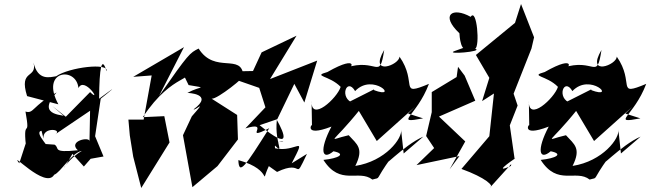

<svg xmlns="http://www.w3.org/2000/svg" viewBox="-20 -844 3241 957"><path d="M496 -64 454 -165 482 -352C528 -389 587 -436 474 -352C475 -506 487 -570 511 -489C525 -533 325 -509 260 -464C228 -459 169 -440 147 -532C167 -449 72 -502 115 -365L271 -324C178 -495 361 -514 371 -405C400 -466 491 -325 429 -385L308 -262L240 -316L303 -262C323 -275 148 -256 262 -383C140 -317 149 -275 107 -288C135 -132 88 -283 113 -85C121 -184 122 -168 76 -30C21 -103 207 103 250 27C282 16 338 -84 388 -92C296 -37 265 60 341 -77L398 -14C484 -112 482 -106 395 -46ZM197 -153C189 -215 300 -200 253 -173L429 -292L426 -138C432 -166 316 -142 368 -95C236 -81 280 -106 252 -123L195 -127C254 -86 142 -185 187 -192Z M920 -420C1018 -402 982 -418 914 -381C914 -381 1050 -377 945 -299C953 -291 1017 -356 936 -264L892 -170L939 89L1064 -16L1166 -149L1162 -271L1035 -352C1064 -349 1207 -465 1193 -466C1185 -582 1051 -473 970 -602C926 -580 921 -578 773 -366L897 -609L644 -461L736 -468L696 -248H620L627 -169L644 -63L684 93L825 -134L799 -265L692 -260C844 -491 966 -437 884 -494Z M1361 13C1501 -54 1440 70 1510 -77L1434 -30C1513 -183 1457 -81 1351 -105C1338 -161 1463 -127 1330 -139C1413 -56 1346 -124 1360 -246C1398 -178 1437 -86 1274 -220L1362 -250L1447 -426L1497 -333L1561 -542L1326 -450L1458 -666L1284 -583L1241 -490L1187 -489L1137 -453L1272 -406L1303 -309L1203 -204C1338 -245 1183 -135 1322 -205C1202 -15 1171 33 1168 -46C1353 5 1270 92 1320 -16Z M1992 -79 1979 -199C1988 -156 1901 -40 1751 -17C1795 -105 1760 -124 1718 -170C1607 -145 1628 -116 1775 -299L1752 -319L1858 -141L2049 -312L2014 -278L2089 -254C1938 -226 2056 -261 2118 -426C1963 -361 2064 -429 1971 -562C1973 -521 1816 -461 1895 -595C1871 -437 1863 -559 1702 -506C1733 -487 1780 -581 1612 -485C1534 -463 1622 -469 1678 -411C1661 -355 1528 -232 1533 -342L1535 -216C1539 -239 1484 -156 1632 -213C1570 -95 1585 -42 1642 -90C1707 -77 1669 -55 1592 -47C1676 85 1768 -2 1836 51C1884 37 1840 66 1931 -60C1859 24 1994 -123 2090 -163ZM1905 -318 1843 -398 1724 -338 1742 -330C1668 -353 1708 -462 1750 -390C1839 -484 1974 -346 1843 -395Z M2221 0 2299 -139 2168 -263 2349 -342 2296 -467 2263 -511 2256 -460 2132 -385V-285L2104 -166L2144 -106L2056 -21L2270 -66ZM2247 -590C2191 -570 2396 -587 2348 -601C2373 -610 2357 -808 2326 -760C2235 -811 2173 -770 2270 -678C2270 -678 2274 -550 2330 -620Z M2527 -17C2414 33 2576 -74 2545 -52L2521 -219L2560 -318L2540 -377L2629 -602L2642 -658L2577 -824L2547 -730L2352 -570L2419 -456L2383 -340L2442 -378L2419 -165L2280 -2C2402 42 2444 84 2423 90L2528 -26Z M3075 -79 3062 -199C3071 -156 2984 -40 2834 -17C2878 -105 2843 -124 2801 -170C2690 -145 2711 -116 2858 -299L2835 -319L2941 -141L3132 -312L3097 -278L3172 -254C3021 -226 3139 -261 3201 -426C3046 -361 3147 -429 3054 -562C3056 -521 2899 -461 2978 -595C2954 -437 2946 -559 2785 -506C2816 -487 2863 -581 2695 -485C2617 -463 2705 -469 2761 -411C2744 -355 2611 -232 2616 -342L2618 -216C2622 -239 2567 -156 2715 -213C2653 -95 2668 -42 2725 -90C2790 -77 2752 -55 2675 -47C2759 85 2851 -2 2919 51C2967 37 2923 66 3014 -60C2942 24 3077 -123 3173 -163ZM2988 -318 2926 -398 2807 -338 2825 -330C2751 -353 2791 -462 2833 -390C2922 -484 3057 -346 2926 -395Z"/></svg>

Font: Asimov Silicon
Style: Regular
Weight: 400
Designer: Google
Version: Version 2.000980; 2014